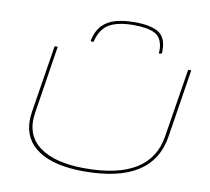

<svg xmlns="http://www.w3.org/2000/svg" viewBox="-96 -1035 1262 1154"><g transform="rotate(10 534.5 -458.0)"><path d="M489 10Q309 10 212 -53.5Q115 -117 115 -236Q115 -246 116 -258Q117 -270 120 -292L185 -700H204L139 -285Q118 -151 211.5 -80Q305 -9 492 -9Q890 -9 933 -282L1000 -700H1019L953 -282Q906 10 489 10ZM636 -926Q733 -926 780.5 -896.5Q828 -867 828 -788Q828 -783 828 -778Q828 -773 827 -768L809 -766Q810 -774 810 -781.5Q810 -789 810 -796Q805 -863 761 -885.5Q717 -908 633 -908Q538 -908 484.5 -878.5Q431 -849 410 -766L392 -768Q405 -831 437.5 -865Q470 -899 520 -912.5Q570 -926 636 -926Z"/></g></svg>

Font: Georama Extra Expanded Thin
Style: Italic
Weight: 100
Width: 8
Italic angle: -9°
Designer: Jean-Baptiste Levee
Foundry: Production Type
Version: Version 1.000